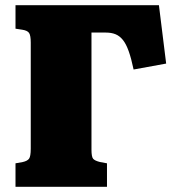

<svg xmlns="http://www.w3.org/2000/svg" viewBox="-20 -723 678 743"><path d="M40 0V-91L68 -96Q86 -100 92.5 -109Q99 -118 99 -148V-558Q99 -586 92.5 -595.5Q86 -605 66 -608L40 -612V-703H595L623 -477L497 -454Q488 -497 478 -525Q468 -553 455.5 -568.5Q443 -584 427 -590.5Q411 -597 389 -597H334V-144Q334 -116 340.5 -108.5Q347 -101 367 -96L394 -91V0Z"/></svg>

Font: Literata 18pt Black
Style: Regular
Weight: 900
Designer: Latin by Veronika Burian and Jose Scaglione. Greek by Irene Vlachou. Cyrillic by Vera Evstafieva.
Foundry: TypeTogether
Version: Version 3.103;gftools[0.9.29]